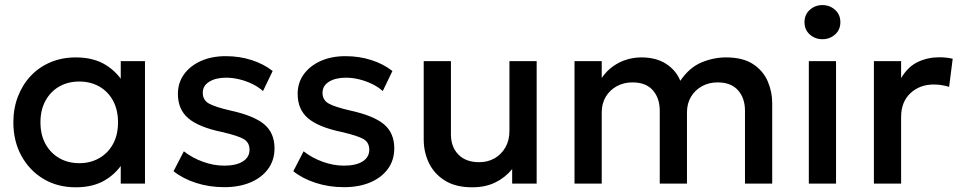

<svg xmlns="http://www.w3.org/2000/svg" viewBox="-20 -742 3886 776"><path d="M286 15Q212 15 155.2 -19.2Q98.5 -53.5 66.2 -112.8Q34 -172 34 -247.5Q34 -304 52.5 -352Q71 -400 104.5 -435.5Q138 -471 184.5 -490.5Q231 -510 286 -510Q359 -510 408.2 -479Q457.5 -448 483.5 -399L468 -375.5V-495H566V0H468V-119.5L483.5 -96Q457.5 -47 408.2 -16Q359 15 286 15ZM300.5 -82.5Q345.5 -82.5 381 -102.8Q416.5 -123 436.8 -160Q457 -197 457 -247.5Q457 -298 436.8 -335.2Q416.5 -372.5 381 -392.5Q345.5 -412.5 300.5 -412.5Q255 -412.5 219.8 -392.5Q184.5 -372.5 164 -335.2Q143.5 -298 143.5 -247.5Q143.5 -197 164 -160Q184.5 -123 219.8 -102.8Q255 -82.5 300.5 -82.5Z M886.5 14.5Q825 14.5 771.5 -3Q718 -20.5 681.5 -50L723 -130.5Q757.5 -103.5 800.8 -88Q844 -72.5 886 -72.5Q934.5 -72.5 961.5 -89.5Q988.5 -106.5 988.5 -137Q988.5 -166 965.2 -179.8Q942 -193.5 877 -208.5Q783.5 -228 741.2 -263.8Q699 -299.5 699 -363Q699 -407.5 723.8 -441.8Q748.5 -476 792 -495.5Q835.5 -515 892.5 -515Q948 -515 997 -499.2Q1046 -483.5 1082 -455L1043 -374Q1024.5 -390.5 1000 -402.5Q975.5 -414.5 948.2 -421.2Q921 -428 894 -428Q852 -428 825.8 -411.8Q799.5 -395.5 799.5 -367Q799.5 -337.5 824.5 -323.5Q849.5 -309.5 910.5 -295.5Q1006.5 -274.5 1048 -239.5Q1089.5 -204.5 1089.5 -142.5Q1089.5 -95 1064 -59.8Q1038.5 -24.5 992.8 -5Q947 14.5 886.5 14.5Z M1370.5 14.5Q1309 14.5 1255.5 -3Q1202 -20.5 1165.5 -50L1207 -130.5Q1241.5 -103.5 1284.8 -88Q1328 -72.5 1370 -72.5Q1418.5 -72.5 1445.5 -89.5Q1472.5 -106.5 1472.5 -137Q1472.5 -166 1449.2 -179.8Q1426 -193.5 1361 -208.5Q1267.5 -228 1225.2 -263.8Q1183 -299.5 1183 -363Q1183 -407.5 1207.8 -441.8Q1232.5 -476 1276 -495.5Q1319.5 -515 1376.5 -515Q1432 -515 1481 -499.2Q1530 -483.5 1566 -455L1527 -374Q1508.5 -390.5 1484 -402.5Q1459.5 -414.5 1432.2 -421.2Q1405 -428 1378 -428Q1336 -428 1309.8 -411.8Q1283.5 -395.5 1283.5 -367Q1283.5 -337.5 1308.5 -323.5Q1333.5 -309.5 1394.5 -295.5Q1490.5 -274.5 1532 -239.5Q1573.5 -204.5 1573.5 -142.5Q1573.5 -95 1548 -59.8Q1522.5 -24.5 1476.8 -5Q1431 14.5 1370.5 14.5Z M1888.5 15Q1822 15 1778.8 -11.8Q1735.5 -38.5 1714 -82.5Q1692.5 -126.5 1692.5 -178.5V-495H1802.5V-199Q1802.5 -148 1832.8 -117.2Q1863 -86.5 1916.5 -86.5Q1951.5 -86.5 1979 -102.2Q2006.5 -118 2022.8 -146.5Q2039 -175 2039 -212.5V-495H2149V0H2050V-58.5Q2021 -23.5 1981.2 -4.2Q1941.5 15 1888.5 15Z M2302 0V-495H2412V-427Q2432 -456 2458 -474.2Q2484 -492.5 2513 -501.2Q2542 -510 2572 -510Q2632.5 -510 2672.8 -483.5Q2713 -457 2729.5 -415.5Q2766.5 -469.5 2815.5 -489.8Q2864.5 -510 2914 -510Q2982.5 -510 3023.5 -483Q3064.5 -456 3082.8 -413.5Q3101 -371 3101 -326V0H2991V-294Q2991 -345.5 2962.8 -377.2Q2934.5 -409 2880.5 -409Q2845 -409 2817 -393.5Q2789 -378 2772.8 -350.8Q2756.5 -323.5 2756.5 -288V0H2646.5V-294Q2646.5 -345.5 2618.5 -377.2Q2590.5 -409 2536 -409Q2501 -409 2472.8 -393.5Q2444.5 -378 2428.2 -350.8Q2412 -323.5 2412 -288V0Z M3249 0V-495H3359V0ZM3304 -583.5Q3274.5 -583.5 3253 -602.5Q3231.5 -621.5 3231.5 -652.5Q3231.5 -683 3253 -702.2Q3274.5 -721.5 3304 -721.5Q3333.5 -721.5 3355 -702.2Q3376.5 -683 3376.5 -652.5Q3376.5 -621.5 3355 -602.5Q3333.5 -583.5 3304 -583.5Z M3512 0V-495H3622V-426.5Q3650 -473 3690 -491.8Q3730 -510.5 3776 -510.5Q3791 -510.5 3804.5 -509Q3818 -507.5 3830.5 -504.5L3816 -391Q3801 -395.5 3785.5 -398Q3770 -400.5 3754.5 -400.5Q3697 -400.5 3659.5 -365.2Q3622 -330 3622 -269.5V0Z"/></svg>

Font: Geologica Cursive
Style: Regular
Weight: 400
Designer: Sindre Bremnes, Frode Helland
Foundry: Monokrom Skriftforlag AS
Version: Version 1.010;gftools[0.9.28]